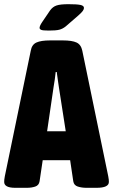

<svg xmlns="http://www.w3.org/2000/svg" viewBox="-25 -895 540 917"><path d="M48 2Q-5 2 -5 -26Q-5 -31 -4.5 -37Q-4 -43 -2 -53L122 -653Q127 -682 149 -692Q171 -702 214 -702H275Q319 -702 340.5 -692Q362 -682 368 -653L492 -53Q494 -43 494.5 -37Q495 -31 495 -26Q495 2 436 2H388Q365 2 346.5 -4Q328 -10 325 -29L310 -130H179L164 -29Q161 -10 143.5 -4Q126 2 103 2ZM231 -480 200 -268H289L256 -480Q254 -496 251 -514.5Q248 -533 246 -551H241Q239 -533 236.5 -514.5Q234 -496 231 -480ZM208 -749Q179 -749 171.5 -752.5Q164 -756 164 -762Q164 -771 176 -789L214 -845Q227 -863 245.5 -869Q264 -875 302 -875Q342 -875 359 -871.5Q376 -868 376 -857Q376 -851 370.5 -843Q365 -835 349 -821L289 -769Q274 -757 258 -753Q242 -749 208 -749Z"/></svg>

Font: Asap Condensed ExtraBold
Style: Regular
Weight: 800
Width: 3
Designer: Pablo Cosgaya
Foundry: Omnibus-Type
Version: Version 3.001; ttfautohint (v1.8.4.7-5d5b)